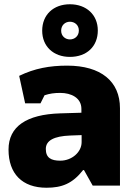

<svg xmlns="http://www.w3.org/2000/svg" viewBox="-20 -871 631 901"><path d="M415 0H543V-363C543 -489 454 -563 295 -563C213 -563 142 -550 70 -515L98 -386H170L189 -424C214 -432 234 -435 263 -435C314 -435 362 -412 362 -360V-342L262 -339C105 -334 20 -278 20 -169C20 -56 84 10 198 10C270 10 320 -9 370 -73H374ZM263 -117C220 -117 195 -130 195 -172C195 -212 234 -232 309 -235L363 -237V-204C363 -157 317 -117 263 -117ZM308 -604C387 -604 439 -653 439 -728C439 -801 386 -851 308 -851C231 -851 178 -802 178 -727C178 -653 231 -604 308 -604ZM308 -686C286 -686 267 -702 267 -727C267 -753 286 -769 308 -769C331 -769 350 -753 350 -728C350 -702 331 -686 308 -686Z"/></svg>

Font: Frost ExtraBold
Style: Regular
Weight: 800
Designer: Lee Frost
Foundry: Lee Frost for Ice Communication Norge AS
Version: Version 2.011;hotconv 1.0.107;makeotfexe 2.5.65593